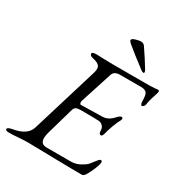

<svg xmlns="http://www.w3.org/2000/svg" viewBox="-196 -988 1065 1132"><g transform="rotate(30 336.5 -422.5)"><path d="M520 -706Q435 -770 390 -808Q377 -820 377 -827Q377 -836 399 -843Q421 -850 435 -850Q453 -850 462 -837Q504 -776 539 -718Q544 -710 544 -703Q544 -697 538 -697Q532 -697 520 -706ZM247 -653Q251 -653 291.5 -651.5Q332 -650 356 -650H611Q626 -650 646 -652L665 -654Q673 -654 673 -644Q673 -639 668 -624.5Q663 -610 656 -586.5Q649 -563 646 -540Q645 -535 639 -529Q633 -523 629 -523Q624 -523 621 -531Q618 -539 618 -546Q618 -592 608 -604Q597 -618 570 -618H426Q386 -618 377 -588L308 -374Q305 -366 307 -357.5Q309 -349 315 -349L460 -352Q499 -353 531 -389Q548 -408 559 -408Q563 -408 566 -403.5Q569 -399 566 -392Q537 -337 520 -269Q514 -252 507 -252Q492 -252 492 -275Q492 -296 480 -307.5Q468 -319 455 -320Q432 -322 330 -322Q309 -322 298 -316.5Q287 -311 282 -291L231 -113Q207 -30 265 -30H430Q463 -30 491.5 -45.5Q520 -61 531.5 -74Q543 -87 565 -116Q572 -126 581 -126Q589 -126 589 -114Q589 -101 575 -67Q561 -33 547 -11Q537 5 524 5Q446 5 320 2Q194 -1 154 -1Q130 -1 92 2Q54 5 29 5Q5 5 5 -6Q5 -18 41 -24Q131 -40 149 -99L286 -549Q297 -584 286 -599.5Q275 -615 241 -622Q216 -627 216 -642Q216 -653 247 -653Z"/></g></svg>

Font: EB Garamond 12
Style: Italic
Weight: 400
Italic angle: -17°
Version: Version 0.016; ttfautohint (v1.8.4)